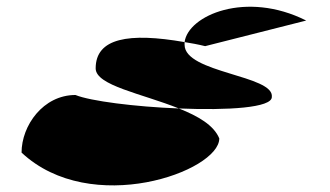

<svg xmlns="http://www.w3.org/2000/svg" viewBox="-20 -697 980 570"><path d="M44 -244C250 -51 631 -188 631 -286C615 -325 569 -352 511 -375C381 -380 248 -397 204 -415C108 -415 44 -324 44 -244ZM264 -494C264 -443 402 -419 511 -375C657 -369 787 -377 787 -409C795 -474 528 -480 528 -564V-572C362 -601 264 -584 264 -494ZM528 -572C547 -569 569 -565 589 -560L889 -636C710 -726 538 -651 528 -572Z"/></svg>

Font: Ampere
Style: UltExt
Weight: 400
Version: Version 1